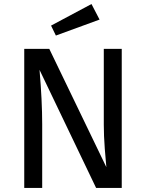

<svg xmlns="http://www.w3.org/2000/svg" viewBox="-20 -931 723 951"><path d="M433.1 -911.1 473.1 -834 256.8 -754.9 232.9 -804.2ZM583 -689V0H456.1L175.8 -585Q189 -430.7 189 -315.9V0H100.1V-689H224.1L506.8 -103Q503.9 -128.9 499 -194.1Q494.1 -259.3 494.1 -313V-689Z"/></svg>

Font: FiraGO
Style: Regular
Weight: 400
Designer: bBox Type
Foundry: bBox Type GmbH
Version: Version 1.001;PS 001.001;hotconv 1.0.88;makeotf.lib2.5.64775